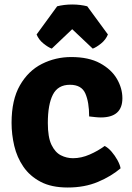

<svg xmlns="http://www.w3.org/2000/svg" viewBox="-20 -820 590 855"><path d="M377 -301.5Q377 -365 360 -403.8Q343 -442.5 291.5 -442.5Q238 -442.5 215.5 -398.5Q193 -354.5 193 -272Q193 -209 209.2 -175.2Q225.5 -141.5 251 -128.5Q276.5 -115.5 305 -115.5Q342 -115.5 379.2 -131.8Q416.5 -148 446 -170Q462 -162 477 -144.5Q492 -127 503 -107Q514 -87 517 -70.5Q475.5 -35 416.2 -10Q357 15 281.5 15Q209 15 160.8 -10.5Q112.5 -36 84 -77.8Q55.5 -119.5 43.5 -170.5Q31.5 -221.5 31.5 -273Q31.5 -375.5 68.8 -440.2Q106 -505 166.8 -535.5Q227.5 -566 297 -566Q375 -566 425.5 -538.5Q476 -511 500.5 -469Q525 -427 525 -382.5Q525 -297 429 -297Q417.5 -297 404 -298.5Q390.5 -300 377 -301.5ZM368.5 -792 460.5 -666.5Q451 -643 429.8 -626Q408.5 -609 393 -603.5L301.5 -690L210.5 -603.5Q195 -609 173.8 -626Q152.5 -643 143 -666.5L234.5 -792Q248 -795.5 265.5 -797.8Q283 -800 301.5 -800Q320 -800 337.5 -797.8Q355 -795.5 368.5 -792Z"/></svg>

Font: Signika SC
Style: Bold
Weight: 700
Designer: Anna Giedryś
Foundry: Anna Giedryś
Version: Version 2.000; ttfautohint (v1.8.3) -l 8 -r 50 -G 200 -x 9 -